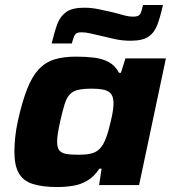

<svg xmlns="http://www.w3.org/2000/svg" viewBox="-20 -745 697 773"><path d="M210 8Q150 8 111.5 -4.5Q73 -17 55.5 -48Q38 -79 38 -134Q38 -159 41 -190.5Q44 -222 52 -258Q69 -335 89 -386Q109 -437 135.5 -465.5Q162 -494 198.5 -505.5Q235 -517 286 -517Q325 -517 358.5 -513Q392 -509 418 -495Q444 -481 459 -452H467L485 -510H648L540 0H379L389 -66H380Q359 -34 332 -18Q305 -2 274 3Q243 8 210 8ZM296 -122Q325 -122 343.5 -126Q362 -130 374 -139.5Q386 -149 395 -164Q401 -174 407 -190Q413 -206 418 -225Q423 -244 427.5 -263Q432 -282 434.5 -299Q437 -316 437 -329Q437 -363 418 -375.5Q399 -388 350 -388Q317 -388 296 -383.5Q275 -379 262 -366Q249 -353 240.5 -326.5Q232 -300 222 -255Q216 -228 213 -208.5Q210 -189 210 -174Q210 -151 218.5 -140Q227 -129 245.5 -125.5Q264 -122 296 -122ZM188 -570Q199 -616 210.5 -647.5Q222 -679 246.5 -696.5Q271 -714 319 -714Q350 -714 381.5 -707Q413 -700 440 -694Q462 -688 480.5 -683Q499 -678 516 -678Q538 -678 544 -688Q550 -698 556 -725H636Q626 -679 614 -646.5Q602 -614 578 -597.5Q554 -581 506 -581Q473 -581 443 -587.5Q413 -594 385 -601Q364 -606 344 -610.5Q324 -615 308 -615Q288 -615 282 -605.5Q276 -596 269 -570Z"/></svg>

Font: Saira Expanded
Style: Bold Italic
Weight: 700
Width: 7
Italic angle: -12°
Designer: Hector Gatti with collaboration of the Omnibus-Type team
Foundry: Omnibus-Type
Version: Version 1.101